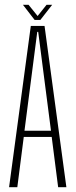

<svg xmlns="http://www.w3.org/2000/svg" viewBox="-20 -784 318 804"><path d="M18 0 109 -675.5H166.5L258 0H223.5L196.5 -210.5H79.5L52.5 0ZM82.5 -236.5H193.5L140 -650.5H136ZM125 -700.5 76 -764H99.5L137.5 -717L175 -764H198.5L149 -700.5Z"/></svg>

Font: Anybody Condensed ExtraLight
Style: Regular
Weight: 200
Width: 3
Designer: Tyler Finck
Foundry: Etcetera Type Company
Version: Version 1.010; ttfautohint (v1.8.3) -l 8 -r 50 -G 200 -x 14 